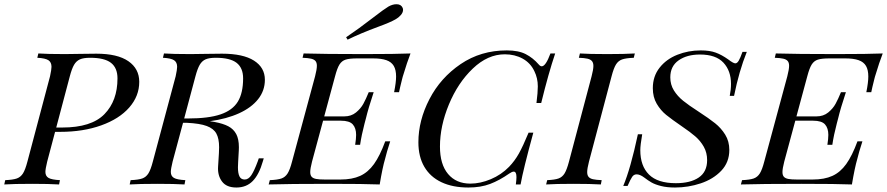

<svg xmlns="http://www.w3.org/2000/svg" viewBox="-52 -856 4117 891"><path d="M594.2 -476.1Q594.2 -410.2 547.9 -357.2Q501.5 -304.2 417.7 -274.2Q334 -244.1 227.1 -244.1H203.6L167 -106Q158.7 -71.8 158.7 -58.1Q158.7 -39.1 173.1 -30.5Q187.5 -22 226.1 -20L222.2 0Q175.3 -2.9 98.1 -2.9Q10.3 -2.9 -32.2 0L-27.8 -20Q8.3 -21.5 26.1 -27.8Q43.9 -34.2 54.7 -51.3Q65.4 -68.4 75.2 -106L180.2 -502Q187 -533.7 187 -545.9Q187 -566.9 172.9 -576.4Q158.7 -585.9 121.1 -587.9L126 -607.9Q166 -605 249 -605Q272 -605 320.8 -606Q369.6 -606.9 395 -606.9Q493.2 -606.9 543.7 -572Q594.2 -537.1 594.2 -476.1ZM493.2 -492.2Q493.2 -541 462.9 -564.5Q432.6 -587.9 366.2 -587.9Q335.9 -587.9 319.1 -580.6Q302.2 -573.2 291.7 -555.2Q281.2 -537.1 272 -502L209 -264.2H236.8Q372.1 -264.2 432.6 -326.2Q493.2 -388.2 493.2 -492.2Z M1171.9 -121.1 1168 -107.9Q1150.4 -45.9 1120.8 -15.9Q1091.3 14.2 1044.9 14.2Q999 14.2 978.3 -13.7Q957.5 -41.5 960 -82L963.9 -145Q964.8 -164.6 964.8 -172.9Q964.8 -212.9 952.1 -236.1Q939.5 -259.3 907.5 -271.2Q875.5 -283.2 815.4 -286.1H810.1H797.4L749 -106Q740.7 -71.8 740.7 -58.1Q740.7 -39.1 755.1 -30.5Q769.5 -22 808.1 -20L804.2 0Q757.3 -2.9 680.2 -2.9Q592.3 -2.9 549.8 0L554.2 -20Q590.3 -21.5 608.2 -27.8Q626 -34.2 636.7 -51.3Q647.5 -68.4 657.2 -106L763.2 -502Q770 -533.7 770 -545.9Q770 -566.9 755.9 -576.4Q741.7 -585.9 704.1 -587.9L709 -607.9Q749.5 -605 832 -605Q855 -605 903.8 -606Q952.6 -606.9 978 -606.9Q1076.2 -606.9 1126.7 -574.7Q1177.2 -542.5 1177.2 -485.8Q1177.2 -435.5 1146 -396Q1114.7 -356.4 1057.4 -330.3Q1000 -304.2 921.9 -293.5L943.8 -290Q983.4 -282.7 1007.8 -269.8Q1032.2 -256.8 1044.4 -233.6Q1056.6 -210.4 1056.6 -172.9Q1056.6 -163.1 1056.2 -158.2L1053.2 -105Q1052.2 -87.4 1052.2 -79.6Q1052.2 -51.8 1059.3 -37.4Q1066.4 -22.9 1083.5 -22.9Q1101.1 -22.9 1114.5 -43.2Q1127.9 -63.5 1144 -106.9L1148.9 -121.1ZM819.8 -306.2Q915.5 -306.2 971.4 -325.2Q1027.3 -344.2 1051.8 -384.5Q1076.2 -424.8 1076.2 -492.2Q1076.2 -541 1045.9 -564.5Q1015.6 -587.9 949.2 -587.9Q918.9 -587.9 902.1 -580.6Q885.3 -573.2 874.8 -555.2Q864.3 -537.1 855 -502L802.7 -306.2Z M1229 0ZM1679.7 -774.4Q1731 -814 1750 -825.2Q1769.5 -836.4 1788.1 -836.4Q1809.1 -836.4 1816.4 -819.8Q1818.4 -815.4 1818.4 -810.1Q1818.4 -797.9 1807.9 -785.9Q1797.4 -773.9 1783.2 -766.1Q1758.8 -752 1703.6 -731.9Q1620.6 -701.2 1561 -671.9L1554.2 -683.1Q1612.3 -722.2 1679.7 -774.4ZM1853 -607.9Q1838.4 -571.3 1816.9 -500L1814 -488.8Q1803.2 -445.8 1799.8 -428.2H1776.9Q1786.1 -473.6 1786.1 -501Q1786.1 -531.7 1775.4 -550Q1764.6 -568.4 1741.2 -576.7Q1717.8 -585 1679.2 -585H1606Q1569.8 -585 1552 -579.3Q1534.2 -573.7 1523.4 -556.6Q1512.7 -539.6 1502.9 -502L1452.6 -315.9H1545.9Q1577.6 -315.9 1599.9 -334Q1622.1 -352.1 1634.3 -374.5Q1646.5 -397 1659.2 -428.2H1682.1Q1656.7 -351.6 1646 -306.2L1639.6 -282.2Q1626 -230.5 1619.1 -184.1H1596.2Q1600.6 -212.4 1600.6 -230Q1600.6 -261.2 1585.2 -278.6Q1569.8 -295.9 1529.8 -295.9H1447.3L1396 -106Q1387.7 -73.7 1387.7 -57.6Q1387.7 -43 1394.3 -35.6Q1400.9 -28.3 1415 -25.6Q1429.2 -22.9 1455.1 -22.9H1527.8Q1582.5 -22.9 1619.4 -39.8Q1656.2 -56.6 1683.6 -94.7Q1710.9 -132.8 1735.8 -200.2H1758.8Q1741.7 -147.5 1734.9 -118.2Q1723.1 -78.6 1710 0Q1640.1 -2.9 1475.1 -2.9Q1290 -2.9 1194.8 0L1200.2 -20Q1236.3 -21.5 1254.2 -27.8Q1272 -34.2 1282.7 -51.3Q1293.5 -68.4 1303.2 -106L1410.2 -502Q1418.5 -534.2 1418.5 -550.8Q1418.5 -565.4 1411.9 -573Q1405.3 -580.6 1391.4 -583.7Q1377.4 -586.9 1352.1 -587.9L1356.9 -607.9Q1451.2 -605 1636.2 -605Q1787.1 -605 1853 -607.9Z M1889.6 -195.8Q1889.6 -296.9 1940.9 -396Q1992.2 -495.1 2085.7 -558.6Q2179.2 -622.1 2299.8 -622.1Q2354.5 -622.1 2387.9 -604.7Q2421.4 -587.4 2447.8 -557.1Q2455.1 -548.3 2461.9 -548.3Q2480.5 -548.3 2502.4 -607.9H2524.4Q2493.2 -515.6 2459.5 -377.9H2437.5Q2443.8 -427.2 2443.8 -455.1Q2443.8 -493.2 2427.7 -525.9Q2409.7 -564 2373.3 -584Q2336.9 -604 2290.5 -604Q2211.4 -604 2142.1 -537.8Q2072.8 -471.7 2031.2 -371.3Q1989.7 -271 1989.7 -175.8Q1989.7 -93.3 2027.3 -48.6Q2064.9 -3.9 2130.9 -3.9Q2176.8 -3.9 2225.6 -24.4Q2274.4 -44.9 2310.5 -82Q2336.9 -109.4 2356 -143.6Q2375 -177.7 2400.9 -240.2H2422.9Q2375.5 -66.9 2363.8 0H2341.8Q2344.7 -21.5 2344.7 -34.2Q2344.7 -59.6 2332 -59.6Q2324.2 -59.6 2311.5 -50.8Q2266.1 -19 2222.4 -2.4Q2178.7 14.2 2121.6 14.2Q2048.8 14.2 1996.8 -10.3Q1944.8 -34.7 1917.2 -81.8Q1889.6 -128.9 1889.6 -195.8Z M2672.9 -57.6Q2672.9 -43 2679.4 -35.2Q2686 -27.3 2700.2 -24.2Q2714.4 -21 2740.2 -20L2736.3 0Q2689.5 -2.9 2609.4 -2.9Q2525.4 -2.9 2482.4 0L2487.3 -20Q2522.5 -21.5 2540 -27.8Q2557.6 -34.2 2568.1 -51.5Q2578.6 -68.8 2588.4 -106L2693.4 -502Q2701.7 -533.7 2701.7 -549.8Q2701.7 -564.9 2694.8 -572.8Q2688 -580.6 2674.1 -583.7Q2660.2 -586.9 2634.3 -587.9L2639.2 -607.9Q2679.2 -605 2766.1 -605Q2846.7 -605 2894 -607.9L2889.2 -587.9Q2852.5 -586.4 2834.7 -580.1Q2816.9 -573.7 2806.4 -556.6Q2795.9 -539.6 2786.1 -502L2681.2 -106Q2672.9 -73.7 2672.9 -57.6Z M3354.5 -411.1H3334.5Q3340.3 -439.9 3340.3 -466.8Q3340.3 -527.3 3305.2 -565.2Q3270 -603 3196.3 -603Q3135.7 -603 3097.2 -575.9Q3058.6 -548.8 3058.6 -497.1Q3058.6 -463.4 3075.2 -436.5Q3091.8 -409.7 3118.2 -388.4Q3144.5 -367.2 3188.5 -338.9Q3238.8 -306.2 3266.6 -283.9Q3294.4 -261.7 3313.5 -231Q3332.5 -200.2 3332.5 -160.2Q3332.5 -103 3295.2 -63.7Q3257.8 -24.4 3199.7 -5.1Q3141.6 14.2 3080.6 14.2Q3043 14.2 3015.9 7.3Q2988.8 0.5 2971.9 -9Q2955.1 -18.6 2937.5 -32.2Q2918 -46.9 2902.3 -46.9Q2889.6 -46.9 2881.8 -35.6Q2874 -24.4 2860.4 6.8H2840.3Q2874 -72.8 2908.2 -232.9H2928.2Q2919.4 -182.1 2919.4 -159.2Q2919.4 -85.9 2959.7 -45.9Q3000 -5.9 3084.5 -5.9Q3151.9 -5.9 3190.7 -32.2Q3229.5 -58.6 3229.5 -112.8Q3229.5 -147.5 3214.1 -174.8Q3198.7 -202.1 3175 -222.7Q3151.4 -243.2 3113.3 -269Q3064.9 -302.2 3039.3 -323Q3013.7 -343.8 2995.6 -374.5Q2977.5 -405.3 2977.5 -446.8Q2977.5 -502 3008.8 -541.7Q3040 -581.5 3091.1 -601.8Q3142.1 -622.1 3200.2 -622.1Q3241.7 -622.1 3269.5 -611.8Q3297.4 -601.6 3327.6 -580.1Q3351.1 -562 3360.4 -562Q3368.7 -562 3376 -574.2Q3383.3 -586.4 3393.6 -615.2H3413.6Q3377.4 -525.4 3354.5 -411.1Z M4044.4 -607.9Q4029.8 -571.3 4008.3 -500L4005.4 -488.8Q3994.6 -445.8 3991.2 -428.2H3968.3Q3977.5 -473.6 3977.5 -501Q3977.5 -531.7 3966.8 -550Q3956.1 -568.4 3932.6 -576.7Q3909.2 -585 3870.6 -585H3797.4Q3761.2 -585 3743.4 -579.3Q3725.6 -573.7 3714.8 -556.6Q3704.1 -539.6 3694.3 -502L3644 -315.9H3737.3Q3769 -315.9 3791.3 -334Q3813.5 -352.1 3825.7 -374.5Q3837.9 -397 3850.6 -428.2H3873.5Q3848.1 -351.6 3837.4 -306.2L3831.1 -282.2Q3817.4 -230.5 3810.5 -184.1H3787.6Q3792 -212.4 3792 -230Q3792 -261.2 3776.6 -278.6Q3761.2 -295.9 3721.2 -295.9H3638.7L3587.4 -106Q3579.1 -73.7 3579.1 -57.6Q3579.1 -43 3585.7 -35.6Q3592.3 -28.3 3606.4 -25.6Q3620.6 -22.9 3646.5 -22.9H3719.2Q3773.9 -22.9 3810.8 -39.8Q3847.7 -56.6 3875 -94.7Q3902.3 -132.8 3927.2 -200.2H3950.2Q3933.1 -147.5 3926.3 -118.2Q3914.6 -78.6 3901.4 0Q3831.5 -2.9 3666.5 -2.9Q3481.4 -2.9 3386.2 0L3391.6 -20Q3427.7 -21.5 3445.6 -27.8Q3463.4 -34.2 3474.1 -51.3Q3484.9 -68.4 3494.6 -106L3601.6 -502Q3609.9 -534.2 3609.9 -550.8Q3609.9 -565.4 3603.3 -573Q3596.7 -580.6 3582.8 -583.7Q3568.8 -586.9 3543.5 -587.9L3548.3 -607.9Q3642.6 -605 3827.6 -605Q3978.5 -605 4044.4 -607.9Z"/></svg>

Font: TypoPRO Playfair Display SC
Style: Italic
Weight: 400
Italic angle: -14°
Designer: Claus Eggers Sørensen
Foundry: Claus Eggers Sørensen
Version: Version 1.004;PS 001.004;hotconv 1.0.70;makeotf.lib2.5.58329